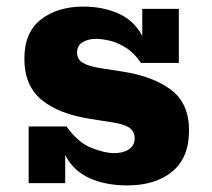

<svg xmlns="http://www.w3.org/2000/svg" viewBox="-20 -556 645 583"><path d="M67 0V-172H182Q217 -123 257.5 -107Q298 -91 326 -91Q355 -91 372 -103Q389 -115 389 -136Q389 -158 371.5 -169Q354 -180 318 -185L254 -195Q158 -210 106 -253Q54 -296 54 -378Q54 -458 104.5 -497Q155 -536 233 -536Q292 -536 339.5 -515Q387 -494 412 -447V-529H523V-365H408Q388 -395 362.5 -411Q337 -427 313 -432.5Q289 -438 272 -438Q247 -438 230.5 -427.5Q214 -417 214 -397Q214 -376 231 -365.5Q248 -355 285 -349L350 -339Q443 -325 498.5 -284Q554 -243 554 -160Q554 -77 503 -35Q452 7 366 7Q301 7 252 -15Q203 -37 178 -85V0Z"/></svg>

Font: Montagu Slab 16pt
Style: Bold
Weight: 700
Designer: Florian Karsten
Foundry: Florian Karsten
Version: Version 1.000; ttfautohint (v1.8.3)